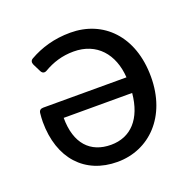

<svg xmlns="http://www.w3.org/2000/svg" viewBox="-94 -571 683 677"><g transform="rotate(-20 248.0 -232.5)"><path d="M37.1 -211.9C37.1 -74.2 115.2 10.7 237.3 10.7C356.4 10.7 450.2 -82 450.2 -231.4C450.2 -384.8 358.4 -474.6 235.4 -474.6C174.8 -474.6 124 -459 81.1 -434.6C72.3 -429.7 71.3 -421.9 75.2 -413.1L89.8 -383.8C94.7 -374 102.5 -372.1 111.3 -377C144.5 -396.5 180.7 -408.2 223.6 -408.2C310.5 -408.2 362.3 -347.7 368.2 -258.8H55.7C45.9 -258.8 40 -253.9 39.1 -244.1C38.1 -234.4 37.1 -222.7 37.1 -211.9ZM368.2 -200.2C359.4 -105.5 310.5 -53.7 236.3 -53.7C159.2 -53.7 111.3 -103.5 111.3 -200.2Z"/></g></svg>

Font: Ed Sans Neue
Style: Regular
Weight: 400
Designer: Stephen Hutchings
Version: Version 1.004;PS 001.004;hotconv 1.0.88;makeotf.lib2.5.64775